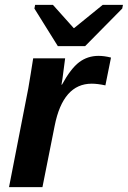

<svg xmlns="http://www.w3.org/2000/svg" viewBox="-20 -767 524 787"><path d="M412 -417Q380 -424 356 -424Q238 -424 204 -251L154 0H17L96 -405Q101 -434 106 -465Q111 -496 116 -528H247L236 -444L232 -420H234Q270 -486 304.5 -512Q339 -538 384 -538Q408 -538 435 -531ZM329 -578H217L121 -732L124 -747H197L282 -652H284L401 -747H484L481 -732Z"/></svg>

Font: Libra Sans Modern
Style: Bold Italic
Weight: 700
Italic angle: -12°
Foundry: Stefan Peev, Context Ltd
Version: Version 1.000